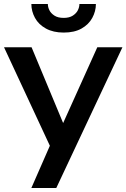

<svg xmlns="http://www.w3.org/2000/svg" viewBox="-24 -935 629 955"><path d="M585 -700H460L259 -254L320 -251L133 -700H-4L224 -210L132 0H256ZM132 -915Q132 -879 150 -846Q168 -813 204.5 -793Q241 -773 293 -773Q346 -773 381.5 -793Q417 -813 435 -846Q453 -879 453 -915H371Q371 -900 363.5 -884.5Q356 -869 338.5 -857.5Q321 -846 293 -846Q264 -846 246.5 -857.5Q229 -869 221.5 -884.5Q214 -900 214 -915Z"/></svg>

Font: Jost Medium
Style: Regular
Weight: 500
Version: Version 3.710